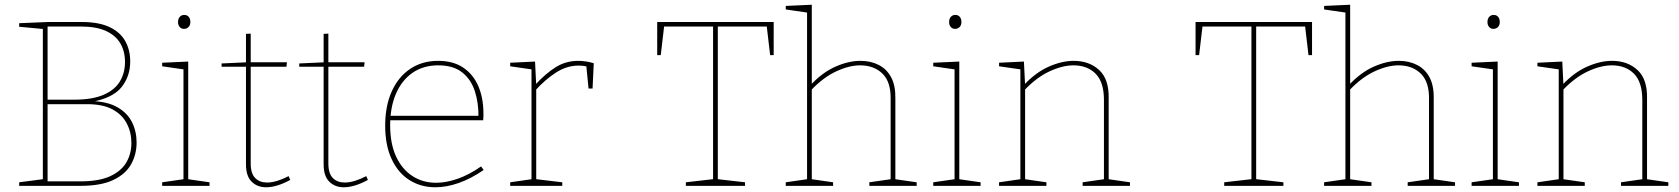

<svg xmlns="http://www.w3.org/2000/svg" viewBox="-20 -785 7091 811"><path d="M365 -354 368 -358Q434 -356 476 -332Q518 -308 537.5 -269Q557 -230 557 -183Q557 -133 534 -91.5Q511 -50 459 -25Q407 0 320 0H61V-15L168 -29L161 -21V-670L168 -662L61 -672V-687L182 -692H326Q398 -692 443 -670.5Q488 -649 509 -611.5Q530 -574 530 -525Q530 -463 493.5 -417Q457 -371 365 -354ZM321 -673H174L181 -680V-357L174 -364H293Q371 -364 418.5 -385Q466 -406 487 -442Q508 -478 508 -523Q508 -568 488.5 -601.5Q469 -635 428 -654Q387 -673 321 -673ZM320 -19Q399 -19 446 -41Q493 -63 514 -99.5Q535 -136 535 -181Q535 -226 515.5 -263.5Q496 -301 455 -323Q414 -345 348 -345H174L181 -352V-12L174 -19Z M775 -21 768 -29 865 -15V0H665V-15L762 -29L755 -21V-499L762 -491L665 -505V-520L775 -525ZM757 -663Q746 -663 739 -671Q732 -679 732 -692Q732 -706 739.5 -714Q747 -722 758 -722Q770 -722 777 -714Q784 -706 784 -692Q784 -678 776 -670.5Q768 -663 757 -663Z M1104 6Q1067 6 1043 -17.5Q1019 -41 1019 -91V-510L1026 -503H916V-517L1026 -522L1019 -515V-642L1039 -643V-515L1032 -522H1192L1190 -503H1032L1039 -510V-94Q1039 -52 1058 -33Q1077 -14 1108 -14Q1128 -14 1151 -21Q1174 -28 1199 -41L1206 -25Q1149 6 1104 6Z M1432 6Q1395 6 1371 -17.5Q1347 -41 1347 -91V-510L1354 -503H1244V-517L1354 -522L1347 -515V-642L1367 -643V-515L1360 -522H1520L1518 -503H1360L1367 -510V-94Q1367 -52 1386 -33Q1405 -14 1436 -14Q1456 -14 1479 -21Q1502 -28 1527 -41L1534 -25Q1477 6 1432 6Z M1819 6Q1758 6 1710 -24Q1662 -54 1634.5 -112.5Q1607 -171 1607 -254Q1607 -337 1634.5 -398.5Q1662 -460 1712.5 -494Q1763 -528 1831 -528Q1894 -528 1936.5 -499.5Q1979 -471 2000.5 -421Q2022 -371 2022 -305Q2022 -300 2022 -294Q2022 -288 2021 -277H1616V-296H2010L2001 -290Q2002 -349 1986 -399Q1970 -449 1932.5 -479Q1895 -509 1831 -509Q1768 -509 1722.5 -477.5Q1677 -446 1652.5 -389Q1628 -332 1628 -256Q1628 -178 1653 -124Q1678 -70 1722 -41.5Q1766 -13 1822 -13Q1865 -13 1913.5 -30Q1962 -47 2012 -82L2023 -67Q1969 -30 1917.5 -12Q1866 6 1819 6Z M2135 0V-15L2232 -29L2225 -21V-499L2232 -491L2135 -505V-520L2240 -525L2245 -424L2241 -427Q2284 -474 2327 -501Q2370 -528 2422 -528Q2454 -528 2488 -518L2483 -411H2466L2456 -512L2461 -504Q2452 -506 2442.5 -507Q2433 -508 2424 -508Q2375 -508 2330 -479.5Q2285 -451 2241 -403L2245 -414V-21L2238 -29L2355 -15V0Z M2877 0V-15L2999 -29L2992 -21V-680L2999 -673H2778L2786 -680L2771 -552H2756V-692H3248V-552H3233L3218 -680L3226 -673H3005L3012 -680V-21L3005 -29L3127 -15V0Z M3299 0V-15L3396 -29L3389 -21V-739L3396 -731L3299 -745V-760L3409 -765V-424L3405 -427Q3455 -480 3510 -504Q3565 -528 3614 -528Q3658 -528 3692 -510.5Q3726 -493 3744.5 -458Q3763 -423 3762 -368V-21L3755 -29L3852 -15V0H3652V-15L3749 -29L3742 -21V-363Q3744 -438 3708 -473.5Q3672 -509 3613 -509Q3567 -509 3512 -483.5Q3457 -458 3405 -403L3409 -414V-21L3402 -29L3499 -15V0Z M4032 -21 4025 -29 4122 -15V0H3922V-15L4019 -29L4012 -21V-499L4019 -491L3922 -505V-520L4032 -525ZM4014 -663Q4003 -663 3996 -671Q3989 -679 3989 -692Q3989 -706 3996.5 -714Q4004 -722 4015 -722Q4027 -722 4034 -714Q4041 -706 4041 -692Q4041 -678 4033 -670.5Q4025 -663 4014 -663Z M4200 0V-15L4297 -29L4290 -21V-499L4297 -491L4200 -505V-520L4305 -525L4310 -424L4306 -427Q4356 -480 4411 -504Q4466 -528 4515 -528Q4581 -528 4623 -489Q4665 -450 4663 -368V-21L4656 -29L4753 -15V0H4553V-15L4650 -29L4643 -21V-363Q4643 -438 4608 -473.5Q4573 -509 4514 -509Q4468 -509 4413 -483.5Q4358 -458 4306 -403L4310 -414V-21L4303 -29L4400 -15V0Z M5151 0V-15L5273 -29L5266 -21V-680L5273 -673H5052L5060 -680L5045 -552H5030V-692H5522V-552H5507L5492 -680L5500 -673H5279L5286 -680V-21L5279 -29L5401 -15V0Z M5573 0V-15L5670 -29L5663 -21V-739L5670 -731L5573 -745V-760L5683 -765V-424L5679 -427Q5729 -480 5784 -504Q5839 -528 5888 -528Q5932 -528 5966 -510.5Q6000 -493 6018.5 -458Q6037 -423 6036 -368V-21L6029 -29L6126 -15V0H5926V-15L6023 -29L6016 -21V-363Q6018 -438 5982 -473.5Q5946 -509 5887 -509Q5841 -509 5786 -483.5Q5731 -458 5679 -403L5683 -414V-21L5676 -29L5773 -15V0Z M6306 -21 6299 -29 6396 -15V0H6196V-15L6293 -29L6286 -21V-499L6293 -491L6196 -505V-520L6306 -525ZM6288 -663Q6277 -663 6270 -671Q6263 -679 6263 -692Q6263 -706 6270.5 -714Q6278 -722 6289 -722Q6301 -722 6308 -714Q6315 -706 6315 -692Q6315 -678 6307 -670.5Q6299 -663 6288 -663Z M6474 0V-15L6571 -29L6564 -21V-499L6571 -491L6474 -505V-520L6579 -525L6584 -424L6580 -427Q6630 -480 6685 -504Q6740 -528 6789 -528Q6855 -528 6897 -489Q6939 -450 6937 -368V-21L6930 -29L7027 -15V0H6827V-15L6924 -29L6917 -21V-363Q6917 -438 6882 -473.5Q6847 -509 6788 -509Q6742 -509 6687 -483.5Q6632 -458 6580 -403L6584 -414V-21L6577 -29L6674 -15V0Z"/></svg>

Font: Bitter Thin Thin
Style: Regular
Weight: 250
Version: Version 2.002